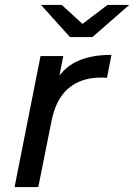

<svg xmlns="http://www.w3.org/2000/svg" viewBox="-20 -757 543 777"><path d="M39 0 144 -530H236L206 -376L196 -414Q233 -481 290 -508Q347 -535 431 -535L413 -442Q407 -443 401 -443Q395 -443 388 -443Q309 -443 257.5 -400Q206 -357 188 -265L135 0ZM263 -607 146 -737H230L350 -627H270L415 -737H503L354 -607Z"/></svg>

Font: Montserrat Thin Medium
Style: Italic
Weight: 500
Italic angle: -11.3°
Version: Version 9.000